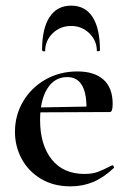

<svg xmlns="http://www.w3.org/2000/svg" viewBox="-20 -648 454 680"><path d="M33 -181Q33 -240 62 -289Q91 -338 141.5 -366.5Q192 -395 254 -395Q314 -395 346.5 -366Q379 -337 379 -280Q379 -265 376.5 -258Q374 -251 368 -251H286Q291 -375 218 -375Q173 -375 147.5 -334Q122 -293 122 -223Q122 -135 163 -83.5Q204 -32 279 -32Q307 -32 326 -39Q345 -46 376 -62L378 -63Q380 -63 382.5 -59Q385 -55 383 -53Q347 -19 310 -3.5Q273 12 230 12Q169 12 124.5 -15Q80 -42 56.5 -86Q33 -130 33 -181ZM92 -267 314 -271V-251L93 -250ZM136 -466Q134 -466 131.5 -467.5Q129 -469 129 -470Q129 -547 155.5 -587.5Q182 -628 232 -628Q282 -628 308 -587.5Q334 -547 334 -470Q334 -467 328.5 -466.5Q323 -466 323 -468Q323 -504 296.5 -530Q270 -556 232 -556Q193 -556 166.5 -530Q140 -504 140 -468Q140 -466 136 -466Z"/></svg>

Font: Cormorant Garamond SemiBold
Style: Regular
Weight: 600
Designer: Christian Thalmann (Catharsis Fonts)
Foundry: Catharsis Fonts
Version: Version 4.000